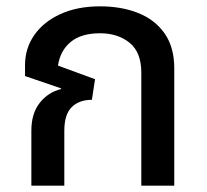

<svg xmlns="http://www.w3.org/2000/svg" viewBox="-20 -586 653 606"><path d="M296 -566Q363 -566 416 -545Q469 -524 499.5 -480.5Q530 -437 530 -371V0H426V-357Q426 -421 389 -451Q352 -481 296 -481Q236 -481 203 -453.5Q170 -426 163 -379L280 -336L270 -271Q230 -271 206.5 -248Q183 -225 183 -173V0H79V-174Q79 -228 105.5 -261.5Q132 -295 173 -305V-307L59 -346V-381Q59 -433 88 -475Q117 -517 170.5 -541.5Q224 -566 296 -566Z"/></svg>

Font: Noto Sans Thai Looped Medium
Style: Regular
Weight: 500
Designer: Sasikarn Vongin, Ben Mitchell
Foundry: The Fontpad Ltd
Version: Version 1.001; ttfautohint (v1.8.4.7-5d5b)